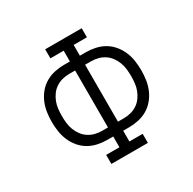

<svg xmlns="http://www.w3.org/2000/svg" viewBox="-161 -901 1072 1066"><g transform="rotate(-30 375.0 -367.5)"><path d="M258 0V-58H343V-127H305Q275 -127 244.5 -133.5Q214 -140 187.5 -155.5Q161 -171 141 -195Q121 -219 109 -247.5Q97 -276 92.5 -306.5Q88 -337 88 -368Q88 -398 92.5 -428.5Q97 -459 109 -487.5Q121 -516 141 -540Q161 -564 187.5 -579.5Q214 -595 244.5 -601.5Q275 -608 305 -608H343V-677H258V-735H492V-677H407V-608H445Q475 -608 505.5 -601.5Q536 -595 562.5 -579.5Q589 -564 609 -540Q629 -516 641 -487.5Q653 -459 657.5 -428.5Q662 -398 662 -368Q662 -337 657.5 -306.5Q653 -276 641 -247.5Q629 -219 609 -195Q589 -171 562.5 -155.5Q536 -140 505.5 -133.5Q475 -127 445 -127H407V-58H492V0ZM343 -185V-550H305Q283 -550 261 -544.5Q239 -539 220 -526.5Q201 -514 187.5 -495.5Q174 -477 166 -456Q158 -435 155.5 -412.5Q153 -390 153 -368Q153 -345 155.5 -322.5Q158 -300 166 -279Q174 -258 187.5 -239.5Q201 -221 220 -208.5Q239 -196 261 -190.5Q283 -185 305 -185ZM407 -185H445Q467 -185 489 -190.5Q511 -196 530 -208.5Q549 -221 562.5 -239.5Q576 -258 584 -279Q592 -300 594.5 -322.5Q597 -345 597 -368Q597 -390 594.5 -412.5Q592 -435 584 -456Q576 -477 562.5 -495.5Q549 -514 530 -526.5Q511 -539 489 -544.5Q467 -550 445 -550H407Z"/></g></svg>

Font: Iosevka Etoile Light
Style: Regular
Weight: 300
Designer: Belleve Invis
Foundry: Belleve Invis
Version: Version 25.0.1; ttfautohint (v1.8.4)